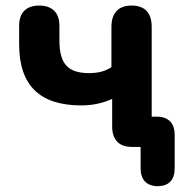

<svg xmlns="http://www.w3.org/2000/svg" viewBox="-20 -518 654 677"><path d="M475.8 75V-19L497.2 0H444.5Q410.4 0 393 -18.7Q375.5 -37.3 375.5 -72.4V-169.2Q324.9 -146.3 267 -146.3Q156.2 -146.3 101.8 -200Q47.5 -253.7 47.5 -361.6V-426.8Q47.5 -461.9 65.8 -480.2Q84 -498.4 118.1 -498.4Q152.2 -498.4 170.9 -480.2Q189.5 -461.9 189.5 -426.8V-374.4Q189.5 -313.7 213.6 -287Q237.6 -260.2 293.7 -260.2Q318 -260.2 337.3 -265.3Q356.5 -270.3 372.9 -281.3V-423.2Q372.9 -459.7 391 -479.1Q409.2 -498.4 444.3 -498.4Q479.4 -498.4 497.1 -479.1Q514.9 -459.7 514.9 -423.2V-88.9L498.7 -106.7H532.1Q563.4 -106.7 579.7 -90Q595.9 -73.4 595.9 -42.1V75Q595.9 106.5 580.5 122.5Q565 138.4 535.7 138.4Q507.3 138.4 491.5 122.1Q475.8 105.7 475.8 75Z"/></svg>

Font: SN Pro Thin
Style: Regular
Weight: 200
Designer: Tobias Whetton
Foundry: Supernotes
Version: Version 1.003;Glyphs 3.3 (3324)